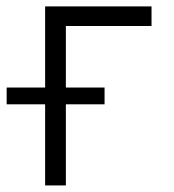

<svg xmlns="http://www.w3.org/2000/svg" viewBox="-54 -565 531 585"><path d="M407.7 -545.5H83.5V-298.3H-33.7V-247.2H83.5V0H146.7V-247.2H264.6V-298.3H146.7V-485.8H407.7Z"/></svg>

Font: Karasuma Gothic
Style: Light
Weight: 300
Designer: Rasmus Andersson / Ryoko Nishizuka
Foundry: rsms
Version: Version 1.00